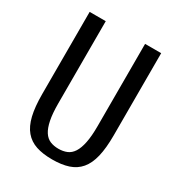

<svg xmlns="http://www.w3.org/2000/svg" viewBox="-170 -810 860 930"><g transform="rotate(30 260.0 -345.0)"><path d="M260 -50Q286 -50 306.5 -58.5Q327 -67 341 -88.5Q355 -110 362.5 -147Q370 -184 370 -240V-700H460V-240Q460 -169 448.5 -121Q437 -73 412.5 -44Q388 -15 350 -2.5Q312 10 260 10Q207 10 169.5 -2.5Q132 -15 107.5 -44Q83 -73 71.5 -121Q60 -169 60 -240V-700H150V-240Q150 -184 157.5 -147Q165 -110 179 -88.5Q193 -67 213.5 -58.5Q234 -50 260 -50Z"/></g></svg>

Font: Cuprum
Style: Regular
Weight: 400
Designer: Jovanny Lemonad
Foundry: Jovanny Lemonad
Version: Version 1.002